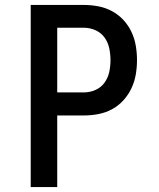

<svg xmlns="http://www.w3.org/2000/svg" viewBox="-20 -755 640 775"><path d="M104 0V-735H319Q348 -735 377 -729.5Q406 -724 432 -710Q458 -696 478 -674.5Q498 -653 510.5 -626.5Q523 -600 528 -571Q533 -542 533 -512Q533 -483 528 -454Q523 -425 510.5 -398.5Q498 -372 478 -350Q458 -328 432 -314Q406 -300 377 -294.5Q348 -289 319 -289H211V0ZM319 -382Q343 -382 365.5 -392Q388 -402 402 -421.5Q416 -441 421 -464.5Q426 -488 426 -512Q426 -536 421 -560Q416 -584 402 -603.5Q388 -623 365.5 -633Q343 -643 319 -643H211V-382Z"/></svg>

Font: Iosevka Aile Semibold
Style: Regular
Weight: 600
Designer: Belleve Invis
Foundry: Belleve Invis
Version: Version 31.1.0; ttfautohint (v1.8.4)